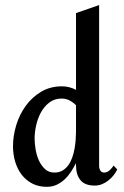

<svg xmlns="http://www.w3.org/2000/svg" viewBox="-20 -720 485 750"><path d="M438 -58.1Q432.1 -45.4 422.9 -34.2Q413.6 -22.9 402.3 -14.2Q391.1 -5.4 377.7 -0.2Q364.3 4.9 350.1 4.9Q311.5 4.9 294.2 -16.4Q276.9 -37.6 276.9 -74.2V-83Q268.6 -66.4 257.8 -49.8Q247.1 -33.2 233.2 -20Q219.2 -6.8 201.9 1.5Q184.6 9.8 163.1 9.8Q130.4 9.8 105.7 -3.2Q81.1 -16.1 64.5 -37.8Q47.9 -59.6 39.3 -88.4Q30.8 -117.2 30.8 -148.9Q30.8 -189.9 43.5 -231.4Q56.2 -272.9 80.6 -306.6Q105 -340.3 140.6 -361.6Q176.3 -382.8 222.2 -382.8Q250.5 -382.8 276.9 -369.1V-668.9L367.2 -700.2V-71.8Q367.2 -62 371.8 -54Q376.5 -45.9 387.2 -45.9Q398.4 -45.9 408.2 -54.9Q418 -64 423.8 -73.2ZM276.9 -205.1V-309.1Q265.6 -320.3 251.7 -327.6Q237.8 -335 221.2 -335Q192.4 -335 172.4 -319.3Q152.3 -303.7 139.6 -280.3Q127 -256.8 121.1 -229.7Q115.2 -202.6 115.2 -179.2Q115.2 -160.6 118.9 -137.5Q122.6 -114.3 131.6 -94Q140.6 -73.7 155.5 -59.8Q170.4 -45.9 192.9 -45.9Q210.9 -45.9 224.4 -54Q237.8 -62 247.1 -75Q256.3 -87.9 262.2 -104.7Q268.1 -121.6 271.2 -139.2Q274.4 -156.7 275.6 -174.1Q276.9 -191.4 276.9 -205.1Z"/></svg>

Font: Redressed
Style: Regular
Weight: 400
Designer: Astigmatic (AOETI)
Foundry: Astigmatic (AOETI)
Version: Version 1.001